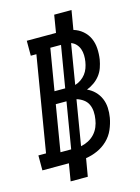

<svg xmlns="http://www.w3.org/2000/svg" viewBox="-159 -914 796 1092"><g transform="rotate(-15 239.0 -368.0)"><path d="M117 102 134 0H-22V-88H23L116 -647H83V-735H255L272 -838H374L355 -726Q385 -717 408.5 -697Q432 -677 444.5 -649.5Q457 -622 459 -589.5Q461 -557 456 -524Q452 -501 444 -478Q436 -455 421 -435.5Q406 -416 385.5 -401.5Q365 -387 342 -378Q367 -367 386.5 -347.5Q406 -328 417 -302.5Q428 -277 429.5 -248Q431 -219 426 -190Q420 -156 405.5 -122.5Q391 -89 364.5 -63.5Q338 -38 304.5 -23Q271 -8 236 -3L218 102ZM224 -417 265 -662H202L161 -417ZM284 -421Q302 -426 318.5 -437.5Q335 -449 346.5 -464Q358 -479 364.5 -497Q371 -515 374 -534Q377 -552 376.5 -571.5Q376 -591 370 -608Q364 -625 352 -638Q340 -651 323 -657ZM104 -73H167L212 -344H149ZM226 -76Q248 -80 269.5 -91Q291 -102 307 -119.5Q323 -137 332 -158.5Q341 -180 344 -202Q348 -225 346.5 -248Q345 -271 336 -290Q327 -309 309 -322Q291 -335 270 -341Z"/></g></svg>

Font: Iosevka Curly Slab SmBdObl
Style: Regular
Weight: 600
Italic angle: -9°
Monospace: yes
Designer: Belleve Invis
Foundry: Belleve Invis
Version: Version 11.0.0; ttfautohint (v1.8.3)